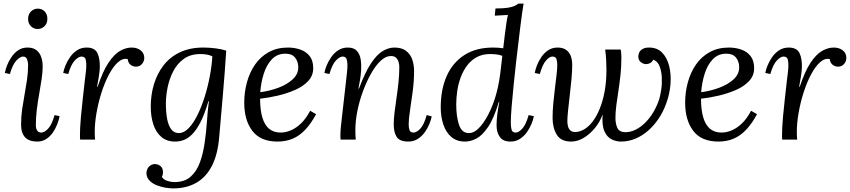

<svg xmlns="http://www.w3.org/2000/svg" viewBox="-20 -775 4719 1066"><path d="M133 -511Q175 -511 196 -482.5Q217 -454 217 -407Q217 -377 211.5 -338.5Q206 -300 198 -256Q190 -212 184.5 -167.5Q179 -123 179 -81Q179 -61 186.5 -50Q194 -39 210 -39Q227 -39 247.5 -61Q268 -83 283 -136L311 -130Q307 -109 297.5 -84.5Q288 -60 273 -38.5Q258 -17 236.5 -3Q215 11 187 11Q141 11 119 -13Q97 -37 97 -83Q97 -127 103 -168.5Q109 -210 116.5 -250.5Q124 -291 130 -332Q136 -373 136 -416Q136 -429 130.5 -445Q125 -461 108 -461Q92 -461 71 -439Q50 -417 35 -364L7 -370Q10 -388 19 -411.5Q28 -435 43.5 -458Q59 -481 81 -496Q103 -511 133 -511ZM190 -727Q213 -727 228 -711.5Q243 -696 243 -670Q243 -645 227 -629.5Q211 -614 189 -614Q167 -614 151.5 -629.5Q136 -645 136 -670Q136 -696 152 -711.5Q168 -727 190 -727Z M425 0Q424 -7 424 -12.5Q424 -18 424 -26Q424 -43 425 -66.5Q426 -90 429.5 -129Q433 -168 440 -231Q447 -296 451 -329Q455 -362 457 -377.5Q459 -393 459 -403Q460 -423 456.5 -442Q453 -461 432 -461Q416 -461 395 -439Q374 -417 359 -364L331 -370Q334 -388 343.5 -411.5Q353 -435 369 -458Q385 -481 408 -496Q431 -511 461 -511Q506 -511 521 -480Q536 -449 534 -397Q533 -375 528.5 -348.5Q524 -322 519 -293H522Q551 -380 582.5 -427Q614 -474 646.5 -492.5Q679 -511 711 -511Q741 -511 761 -495.5Q781 -480 781 -453Q781 -435 768.5 -420Q756 -405 735 -405Q717 -405 704 -416Q691 -427 689 -447Q661 -453 634.5 -429Q608 -405 584.5 -360.5Q561 -316 543.5 -261Q526 -206 516 -149Q506 -92 506 -43Q506 -28 506.5 -20.5Q507 -13 508 0Z M941 271Q923 271 898.5 267Q874 263 850 253.5Q826 244 810 227.5Q794 211 793 187Q793 173 799 161.5Q805 150 816 143Q827 136 840 136Q858 136 871.5 147.5Q885 159 885 182Q885 194 879 208Q889 223 909.5 229.5Q930 236 948 236Q1005 236 1038.5 206Q1072 176 1090 126.5Q1108 77 1116 19Q1125 -40 1129 -101.5Q1133 -163 1140 -213H1137Q1116 -141 1093 -96.5Q1070 -52 1046 -28.5Q1022 -5 998.5 3Q975 11 952 11Q906 11 876 -14.5Q846 -40 831.5 -84Q817 -128 817 -183Q817 -248 834.5 -306.5Q852 -365 887.5 -411.5Q923 -458 978.5 -484.5Q1034 -511 1109 -511Q1143 -511 1177.5 -506.5Q1212 -502 1236 -494Q1232 -434 1227.5 -372Q1223 -310 1217.5 -249Q1212 -188 1207 -129Q1202 -70 1197 -14Q1189 83 1156.5 146Q1124 209 1069.5 240Q1015 271 941 271ZM973 -36Q1001 -36 1027.5 -63.5Q1054 -91 1076.5 -136.5Q1099 -182 1116.5 -238Q1134 -294 1145 -352.5Q1156 -411 1159 -462Q1146 -469 1128.5 -472Q1111 -475 1093 -475Q1038 -475 1001 -448.5Q964 -422 942 -379.5Q920 -337 910.5 -289.5Q901 -242 901 -200Q901 -154 907.5 -117Q914 -80 930 -58Q946 -36 973 -36Z M1579 -511Q1615 -511 1647 -500Q1679 -489 1699 -464Q1719 -439 1719 -396Q1719 -355 1691 -325Q1663 -295 1618 -275.5Q1573 -256 1522 -244Q1471 -232 1424 -227Q1424 -165 1436.5 -123Q1449 -81 1474 -60Q1499 -39 1538 -39Q1567 -39 1596.5 -52Q1626 -65 1653 -91.5Q1680 -118 1702 -160L1735 -141Q1707 -89 1675 -55Q1643 -21 1605 -5Q1567 11 1521 11Q1426 11 1381 -48.5Q1336 -108 1336 -205Q1336 -263 1351 -318Q1366 -373 1396 -416.5Q1426 -460 1472 -485.5Q1518 -511 1579 -511ZM1565 -477Q1519 -477 1489.5 -446Q1460 -415 1444.5 -366Q1429 -317 1425 -263Q1478 -270 1526 -288Q1574 -306 1605 -334.5Q1636 -363 1636 -401Q1636 -433 1618.5 -455Q1601 -477 1565 -477Z M2247 11Q2200 11 2183 -14Q2166 -39 2166 -85Q2166 -113 2170.5 -151Q2175 -189 2181.5 -232Q2188 -275 2192.5 -319Q2197 -363 2197 -403Q2197 -415 2193.5 -429Q2190 -443 2180 -453.5Q2170 -464 2150 -464Q2122 -464 2094 -438Q2066 -412 2041 -368Q2016 -324 1996 -270.5Q1976 -217 1964.5 -160.5Q1953 -104 1953 -53Q1953 -38 1953.5 -25.5Q1954 -13 1955 0H1871Q1870 -7 1870 -12.5Q1870 -18 1870 -26Q1870 -43 1872 -65.5Q1874 -88 1878.5 -125.5Q1883 -163 1890 -226Q1897 -285 1900.5 -318Q1904 -351 1906 -368.5Q1908 -386 1908.5 -395.5Q1909 -405 1909 -416Q1909 -434 1904 -447.5Q1899 -461 1882 -461Q1866 -461 1845 -439Q1824 -417 1809 -364L1781 -370Q1784 -388 1793.5 -411.5Q1803 -435 1819 -458Q1835 -481 1858 -496Q1881 -511 1911 -511Q1945 -511 1961.5 -492.5Q1978 -474 1982.5 -445Q1987 -416 1985 -383Q1983 -355 1978.5 -329Q1974 -303 1970 -283H1973Q2007 -374 2040 -423.5Q2073 -473 2105.5 -492Q2138 -511 2170 -511Q2210 -511 2234 -493Q2258 -475 2268.5 -445.5Q2279 -416 2279 -381Q2279 -326 2271.5 -268.5Q2264 -211 2256.5 -162.5Q2249 -114 2249 -85Q2249 -67 2253.5 -53Q2258 -39 2276 -39Q2293 -39 2313.5 -60.5Q2334 -82 2349 -136L2377 -129Q2374 -112 2364.5 -88Q2355 -64 2339 -41.5Q2323 -19 2300 -4Q2277 11 2247 11Z M2562 11Q2516 11 2486 -14.5Q2456 -40 2441.5 -83.5Q2427 -127 2427 -179Q2427 -277 2459.5 -351.5Q2492 -426 2557 -468.5Q2622 -511 2718 -511Q2733 -511 2747 -510Q2761 -509 2774 -507Q2778 -543 2782.5 -579.5Q2787 -616 2791.5 -646.5Q2796 -677 2800 -692Q2782 -691 2763.5 -690Q2745 -689 2727 -688L2731 -728Q2775 -728 2799.5 -732Q2824 -736 2837 -742Q2850 -748 2858 -755H2887Q2878 -701 2868.5 -623.5Q2859 -546 2845 -427Q2838 -363 2831.5 -299.5Q2825 -236 2820.5 -182Q2816 -128 2816 -92Q2816 -73 2820 -56Q2824 -39 2843 -39Q2860 -39 2880 -61Q2900 -83 2915 -136L2944 -130Q2941 -112 2931.5 -88.5Q2922 -65 2906 -42Q2890 -19 2867 -4Q2844 11 2814 11Q2774 11 2755.5 -14Q2737 -39 2737 -79Q2737 -108 2741 -139.5Q2745 -171 2752 -208H2749Q2722 -117 2689.5 -69.5Q2657 -22 2624.5 -5.5Q2592 11 2562 11ZM2583 -36Q2615 -36 2646.5 -72Q2678 -108 2704 -166Q2730 -224 2744 -289Q2752 -324 2757.5 -367Q2763 -410 2769 -465Q2753 -471 2735.5 -473Q2718 -475 2701 -475Q2659 -475 2627.5 -458Q2596 -441 2574 -412Q2552 -383 2538.5 -347Q2525 -311 2519 -272Q2513 -233 2513 -196Q2513 -128 2528.5 -82Q2544 -36 2583 -36Z M3584 -511Q3629 -511 3656.5 -482.5Q3684 -454 3695.5 -407.5Q3707 -361 3702.5 -306.5Q3698 -252 3679 -201Q3663 -156 3637.5 -117.5Q3612 -79 3579 -50Q3546 -21 3507.5 -5Q3469 11 3427 11Q3401 11 3375.5 -1.5Q3350 -14 3335.5 -47Q3321 -80 3326 -140Q3311 -98 3282.5 -63.5Q3254 -29 3220 -9Q3186 11 3152 11Q3094 11 3071 -27.5Q3048 -66 3048 -119Q3048 -159 3052 -201.5Q3056 -244 3061 -284.5Q3066 -325 3070 -359Q3074 -393 3074 -414Q3074 -433 3069.5 -447Q3065 -461 3047 -461Q3031 -461 3011.5 -439Q2992 -417 2977 -364L2949 -370Q2952 -388 2961 -411.5Q2970 -435 2985.5 -458Q3001 -481 3023.5 -496Q3046 -511 3076 -511Q3103 -511 3121 -499.5Q3139 -488 3148 -466.5Q3157 -445 3157 -414Q3157 -381 3153 -337Q3149 -293 3143.5 -247Q3138 -201 3134 -162Q3130 -123 3130 -102Q3130 -88 3133.5 -74Q3137 -60 3146.5 -51Q3156 -42 3173 -42Q3198 -42 3223.5 -57Q3249 -72 3271 -101Q3293 -130 3310 -172Q3327 -214 3337 -268Q3347 -322 3347 -388Q3347 -414 3345.5 -442Q3344 -470 3340 -500H3426Q3428 -492 3429 -477.5Q3430 -463 3430 -455Q3430 -405 3425 -359Q3420 -313 3413.5 -271Q3407 -229 3402 -191Q3397 -153 3397 -119Q3397 -90 3407 -66Q3417 -42 3451 -41Q3480 -41 3508 -54.5Q3536 -68 3561.5 -93Q3587 -118 3607 -151.5Q3627 -185 3640 -224Q3646 -244 3651 -276.5Q3656 -309 3654.5 -343.5Q3653 -378 3642.5 -406Q3632 -434 3607 -444Q3601 -431 3590 -425Q3579 -419 3566 -419Q3553 -419 3538.5 -429.5Q3524 -440 3524 -462Q3524 -473 3529.5 -484.5Q3535 -496 3548.5 -503.5Q3562 -511 3584 -511Z M4027 -511Q4063 -511 4095 -500Q4127 -489 4147 -464Q4167 -439 4167 -396Q4167 -355 4139 -325Q4111 -295 4066 -275.5Q4021 -256 3970 -244Q3919 -232 3872 -227Q3872 -165 3884.5 -123Q3897 -81 3922 -60Q3947 -39 3986 -39Q4015 -39 4044.5 -52Q4074 -65 4101 -91.5Q4128 -118 4150 -160L4183 -141Q4155 -89 4123 -55Q4091 -21 4053 -5Q4015 11 3969 11Q3874 11 3829 -48.5Q3784 -108 3784 -205Q3784 -263 3799 -318Q3814 -373 3844 -416.5Q3874 -460 3920 -485.5Q3966 -511 4027 -511ZM4013 -477Q3967 -477 3937.5 -446Q3908 -415 3892.5 -366Q3877 -317 3873 -263Q3926 -270 3974 -288Q4022 -306 4053 -334.5Q4084 -363 4084 -401Q4084 -433 4066.5 -455Q4049 -477 4013 -477Z M4323 0Q4322 -7 4322 -12.5Q4322 -18 4322 -26Q4322 -43 4323 -66.5Q4324 -90 4327.5 -129Q4331 -168 4338 -231Q4345 -296 4349 -329Q4353 -362 4355 -377.5Q4357 -393 4357 -403Q4358 -423 4354.5 -442Q4351 -461 4330 -461Q4314 -461 4293 -439Q4272 -417 4257 -364L4229 -370Q4232 -388 4241.5 -411.5Q4251 -435 4267 -458Q4283 -481 4306 -496Q4329 -511 4359 -511Q4404 -511 4419 -480Q4434 -449 4432 -397Q4431 -375 4426.5 -348.5Q4422 -322 4417 -293H4420Q4449 -380 4480.5 -427Q4512 -474 4544.5 -492.5Q4577 -511 4609 -511Q4639 -511 4659 -495.5Q4679 -480 4679 -453Q4679 -435 4666.5 -420Q4654 -405 4633 -405Q4615 -405 4602 -416Q4589 -427 4587 -447Q4559 -453 4532.5 -429Q4506 -405 4482.5 -360.5Q4459 -316 4441.5 -261Q4424 -206 4414 -149Q4404 -92 4404 -43Q4404 -28 4404.5 -20.5Q4405 -13 4406 0Z"/></svg>

Font: Lora
Style: Italic
Weight: 400
Italic angle: -3°
Designer: Olga Karpushina, Alexei Vanyashin (Cyrillic)
Foundry: Cyreal
Version: Version 3.008